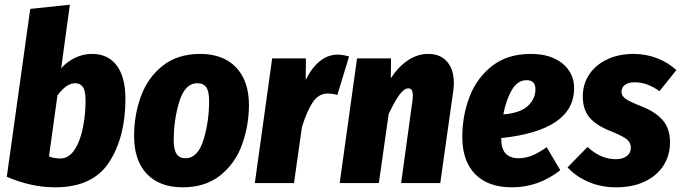

<svg xmlns="http://www.w3.org/2000/svg" viewBox="-20 -781 2905 819"><path d="M515 -359Q515 -196 445.5 -89Q376 18 215 18Q113 18 9 -27L109 -743L278 -761L241 -490Q266 -518 300.5 -534.5Q335 -551 372 -551Q441 -551 478 -501.5Q515 -452 515 -359ZM225 -374 189 -114Q210 -105 237 -105Q274 -105 298.5 -143Q323 -181 334 -238Q345 -295 345 -351Q345 -394 333.5 -410Q322 -426 301 -426Q263 -426 225 -374Z M552 -201Q552 -291 581.5 -371Q611 -451 674.5 -501Q738 -551 834 -551Q932 -551 987 -493.5Q1042 -436 1042 -331Q1041 -241 1011.5 -161.5Q982 -82 918.5 -32Q855 18 759 18Q661 18 606.5 -39Q552 -96 552 -201ZM872 -350Q872 -391 860 -408.5Q848 -426 822 -426Q769 -426 745 -348Q721 -270 721 -183Q721 -142 733.5 -124Q746 -106 771 -106Q824 -106 848 -184.5Q872 -263 872 -350Z M1469 -540 1419 -376Q1398 -382 1378 -382Q1339 -382 1314 -344.5Q1289 -307 1268 -239L1234 0H1067L1141 -532H1285L1284 -440Q1309 -491 1343.5 -519.5Q1378 -548 1421 -548Q1443 -548 1469 -540Z M1916 -426Q1916 -410 1913 -390L1858 0H1691L1740 -356Q1741 -363 1741 -375Q1741 -404 1722 -404Q1704 -404 1684 -377Q1664 -350 1638 -295L1596 0H1429L1503 -532H1648L1647 -447Q1678 -495 1719 -523Q1760 -551 1807 -551Q1858 -551 1887 -518Q1916 -485 1916 -426Z M2429 -405Q2429 -225 2118 -192V-191Q2118 -146 2137 -126Q2156 -106 2192 -106Q2221 -106 2248.5 -117Q2276 -128 2312 -153L2370 -55Q2277 18 2164 18Q2062 18 2007 -38Q1952 -94 1952 -197Q1952 -288 1983 -368.5Q2014 -449 2079.5 -500Q2145 -551 2244 -551Q2330 -551 2379.5 -510Q2429 -469 2429 -405ZM2264 -400Q2264 -439 2226 -439Q2188 -439 2163.5 -397.5Q2139 -356 2127 -293Q2200 -299 2232 -329.5Q2264 -360 2264 -400Z M2865 -482 2793 -392Q2741 -430 2688 -430Q2661 -430 2646 -419Q2631 -408 2631 -390Q2631 -372 2648.5 -359.5Q2666 -347 2720 -326Q2779 -302 2808.5 -266.5Q2838 -231 2838 -174Q2838 -119 2810.5 -75.5Q2783 -32 2731 -7Q2679 18 2608 18Q2544 18 2490.5 -5Q2437 -28 2401 -67L2486 -154Q2543 -102 2606 -102Q2637 -102 2654 -115.5Q2671 -129 2671 -151Q2671 -173 2653.5 -187Q2636 -201 2584 -222Q2523 -246 2494.5 -280Q2466 -314 2466 -370Q2466 -421 2492.5 -462Q2519 -503 2568.5 -527Q2618 -551 2682 -551Q2736 -551 2783.5 -532.5Q2831 -514 2865 -482Z"/></svg>

Font: Fira Sans Condensed ExtraBold
Style: Italic
Weight: 800
Width: 3
Italic angle: -8°
Designer: bBox Type GmbH & Carrois Corporate GbR & Edenspiekermann AG
Foundry: bBox Type GmbH & Carrois Corporate GbR & Edenspiekermann AG
Version: Version 4.301